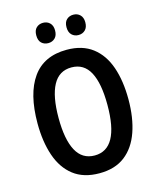

<svg xmlns="http://www.w3.org/2000/svg" viewBox="-133 -1002 906 1104"><g transform="rotate(-15 320.5 -450.0)"><path d="M591 -358Q591 -248 562 -165Q533 -82 473.5 -36Q414 10 321 10Q227 10 167 -36.5Q107 -83 78.5 -166.5Q50 -250 50 -359Q50 -535 117.5 -630Q185 -725 321 -725Q414 -725 474 -679Q534 -633 562.5 -550.5Q591 -468 591 -358ZM175 -358Q175 -230 211 -163Q247 -96 321 -96Q466 -96 466 -358Q466 -487 430.5 -553.5Q395 -620 321 -620Q247 -620 211 -553Q175 -486 175 -358ZM174 -850Q174 -880 190 -895Q206 -910 230 -910Q254 -910 270 -894.5Q286 -879 286 -850Q286 -820 270 -804.5Q254 -789 230 -789Q206 -789 190 -804Q174 -819 174 -850ZM354 -850Q354 -880 370 -895Q386 -910 410 -910Q434 -910 450 -894.5Q466 -879 466 -850Q466 -820 450 -804.5Q434 -789 410 -789Q386 -789 370 -804.5Q354 -820 354 -850Z"/></g></svg>

Font: Noto Sans Ethiopic Condensed SemiBold
Style: Regular
Weight: 600
Width: 3
Designer: Monotype Design Team
Foundry: Monotype Imaging Inc.
Version: Version 2.102; ttfautohint (v1.8.4.7-5d5b)